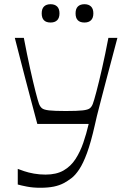

<svg xmlns="http://www.w3.org/2000/svg" viewBox="-20 -879 591 907"><path d="M63.9 -7.4V-81.2Q74.9 -77 94.5 -70.3Q114.1 -63.6 140.4 -58.9Q166.7 -54.2 195.3 -54.2Q246.3 -54.2 280.4 -73.8Q314.4 -93.4 336.5 -127.4Q358.6 -161.4 373.4 -204.3Q388.1 -247.1 398.9 -293.4H156.3Q138.9 -359.6 124.9 -411.4Q111 -463.1 99.4 -508.2Q87.9 -553.3 75.8 -599.5Q63.7 -645.7 50 -700H92.6Q107.6 -621.3 122.1 -555.4Q136.7 -489.6 148 -445.5Q159.3 -401.4 164.4 -388.1Q169.7 -374.7 178.4 -367.6Q187.1 -360.4 211.9 -357.5Q236.6 -354.6 290.6 -354.6Q345.4 -354.6 370.6 -357.5Q395.7 -360.4 404.5 -367.6Q413.3 -374.7 418.4 -388.1Q423.6 -401.4 435.3 -445.5Q447 -489.6 462 -555.4Q477 -621.3 492 -700H534.6Q523.1 -655.9 509.6 -605.6Q496 -555.3 482.8 -504.6Q469.6 -454 457.9 -409.3Q446.1 -364.6 438.1 -332.2Q430 -299.9 427.6 -286.6Q409.3 -206 391.1 -156.4Q372.9 -106.9 354.2 -78.9Q335.6 -51 317.5 -37.4Q299.4 -23.7 282 -14.3Q261 -3 234 2.5Q207 8 170 8Q135 8 106.8 2.4Q78.6 -3.1 63.9 -7.4ZM219 -772.6Q177 -772.6 177 -815.9Q177 -837.6 188 -848.4Q199 -859.1 219 -859.1Q238.7 -859.1 249.9 -848.3Q261 -837.5 261 -815.9Q261 -794.2 250 -783.4Q239 -772.6 219 -772.6ZM379 -772.6Q337 -772.6 337 -815.9Q337 -837.6 348 -848.4Q359 -859.1 379 -859.1Q398.7 -859.1 409.9 -848.3Q421 -837.5 421 -815.9Q421 -794.2 410 -783.4Q399 -772.6 379 -772.6Z"/></svg>

Font: Ojuju ExtraLight
Style: Regular
Weight: 200
Designer: Chisaokwu Joboson, Mirko Velimirovic
Foundry: Udi Foundry
Version: Version 1.000